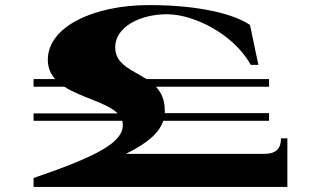

<svg xmlns="http://www.w3.org/2000/svg" viewBox="-20 -735 1240 755"><path d="M112 -35V0H1110V-191H1085C1085 -151 1066 -130 1019 -130H475C560 -172 606 -212 622 -260H1038V-290H628V-300C628 -343 614 -372 593 -394H1038V-424H556C501 -460 433 -480 433 -549C433 -629 530 -679 637 -679C743 -679 900 -600 966 -480H996L963 -637C901 -679 766 -715 566 -715C348 -715 168 -630 168 -500C168 -469 179 -444 197 -424H112V-394H233C299 -351 400 -332 443 -289H112V-260H461C462 -255 463 -249 463 -243C463 -177 370 -123 112 -35Z"/></svg>

Font: Sprat Extended Black
Style: Regular
Weight: 900
Width: 9
Designer: Ethan Nakache
Foundry: Collletttivo
Version: Version 2.000;Glyphs 3.2 (3217)